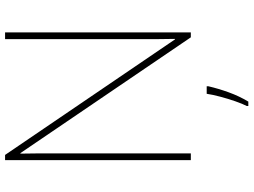

<svg xmlns="http://www.w3.org/2000/svg" viewBox="-138 -616 975 738"><g transform="rotate(-90 349.0 -246.5)"><path d="M594 0H575L130 -655H128Q129 -612 129 -577Q129 -542 129 -502V0H103V-714H123L567 -61H569Q568 -99 568 -138Q568 -177 568 -211V-714H594ZM387 67Q378 106 363.5 146Q349 186 328 221H311V215Q319 200 329 171.5Q339 143 347 112.5Q355 82 358 61H387Z"/></g></svg>

Font: Noto Sans Myanmar Thin
Style: Regular
Weight: 100
Designer: Monotype Design Team
Foundry: Monotype Imaging Inc.
Version: Version 2.107; ttfautohint (v1.8.4.7-5d5b)